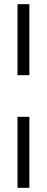

<svg xmlns="http://www.w3.org/2000/svg" viewBox="-20 -702 226 922"><path d="M64 -341V-682H121V-341ZM64 200V-141H121V200Z"/></svg>

Font: Montagu Slab 144pt
Style: Regular
Weight: 400
Designer: Florian Karsten
Foundry: Florian Karsten
Version: Version 1.000; ttfautohint (v1.8.3)